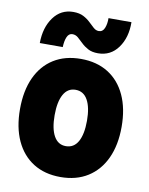

<svg xmlns="http://www.w3.org/2000/svg" viewBox="-85 -814 689 885"><g transform="rotate(10 259.5 -372.0)"><path d="M258.8 7.8Q185.1 7.8 131.8 -25.6Q78.6 -59.1 50 -121.1Q21.5 -183.1 21.5 -268.6Q21.5 -354.5 50 -416.5Q78.6 -478.5 131.8 -511.7Q185.1 -544.9 258.8 -544.9Q333 -544.9 386.5 -511.5Q439.9 -478 468.5 -416Q497.1 -354 497.1 -268.6Q497.1 -183.6 468.5 -121.6Q439.9 -59.6 386.5 -25.9Q333 7.8 258.8 7.8ZM258.8 -136.7Q296.4 -136.7 315.7 -171.1Q335 -205.6 335 -268.6Q335 -331.1 315.7 -365.7Q296.4 -400.4 258.8 -400.4Q222.2 -400.4 202.9 -366Q183.6 -331.5 183.6 -268.6Q183.6 -205.6 202.9 -171.1Q222.2 -136.7 258.8 -136.7ZM58.6 -584Q59.1 -656.7 93.8 -704.3Q128.4 -752 186.5 -752Q215.3 -752 234.4 -741.9Q253.4 -731.9 266.8 -718.8Q280.3 -705.6 291.7 -695.6Q303.2 -685.5 316.4 -685.5Q335 -685.5 343 -705.3Q351.1 -725.1 350.6 -752H458Q459 -680.2 424.3 -632.1Q389.6 -584 330.1 -584Q302.2 -584 283.7 -594Q265.1 -604 251.7 -617.2Q238.3 -630.4 226.6 -640.4Q214.8 -650.4 200.2 -650.4Q183.1 -650.4 175 -631.6Q167 -612.8 166 -584Z"/></g></svg>

Font: Reddit Sans Condensed Black
Style: Regular
Weight: 900
Designer: Stephen Hutchings
Foundry: Reddit
Version: Version 1.014